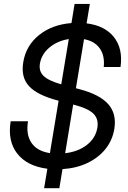

<svg xmlns="http://www.w3.org/2000/svg" viewBox="-20 -856 655 984"><path d="M206.1 108.4 222.7 8.8Q119.1 -4.4 68.6 -68.6Q18.1 -132.8 34.7 -234.4H123.5Q112.3 -166 141.6 -123.5Q170.9 -81.1 235.8 -71.3L280.3 -339.8L278.3 -340.3Q171.4 -368.2 128.9 -414.3Q86.4 -460.4 99.1 -536.6Q112.8 -622.1 179.7 -676Q246.6 -730 346.2 -737.8L362.3 -835.9H440.4L423.8 -736.3Q517.6 -724.6 564.2 -665.5Q610.8 -606.4 597.7 -512.7H511.7Q517.6 -571.3 491 -608.4Q464.4 -645.5 410.6 -655.3L369.1 -403.8L389.2 -398.4Q490.7 -371.6 534.7 -322.3Q578.6 -272.9 565.9 -194.8Q556.2 -136.7 520.3 -92Q484.4 -47.4 427.7 -20.5Q371.1 6.3 300.3 10.7L284.2 108.4ZM314 -70.8Q380.9 -78.6 425.5 -113.5Q470.2 -148.4 479 -201.7Q486.3 -245.1 459.5 -272.7Q432.6 -300.3 356.9 -319.8L355 -320.3ZM293.9 -423.8 332.5 -655.8Q273.9 -646.5 233.4 -612.5Q192.9 -578.6 184.6 -530.3Q178.2 -491.7 202.9 -467.3Q227.5 -442.9 293.9 -423.8Z"/></svg>

Font: Inter Display
Style: Italic
Weight: 400
Italic angle: -9.39999°
Designer: Rasmus Andersson
Foundry: rsms
Version: Version 4.000;git-a52131595